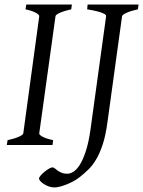

<svg xmlns="http://www.w3.org/2000/svg" viewBox="-20 -635 627 841"><path d="M292 -594.2Q261.2 -587.4 242.7 -579.1Q224.1 -570.8 223.1 -564L151.9 -50.8Q150.9 -44.9 166 -36.4Q181.2 -27.8 212.9 -21L210 0H9.8L13.2 -21Q43.9 -27.8 62.3 -35.9Q80.6 -43.9 82 -50.8L151.9 -564Q152.8 -569.8 137.7 -578.6Q122.6 -587.4 91.8 -594.2L95.2 -615.2H294.9ZM584 -594.2Q553.2 -587.4 534.7 -579.1Q516.1 -570.8 514.6 -564L450.7 -100.1Q442.9 -42 430.2 -3.2Q417.5 35.6 401.6 62.5Q385.7 89.4 367.2 107.4Q348.6 125.5 328.6 141.1Q315.4 151.4 300 159.7Q284.7 168 269.3 173.8Q253.9 179.7 240.7 182.9Q227.5 186 218.8 186Q205.1 186 192.9 181.4Q180.7 176.8 171.4 170.7Q162.1 164.6 156.5 158Q150.9 151.4 150.9 147Q150.9 142.1 158 133.8Q165 125.5 174.6 117.7Q184.1 109.9 194.1 104Q204.1 98.1 210 98.1Q214.8 98.1 220 102.5Q225.1 106.9 232.2 112.1Q239.3 117.2 249.5 121.6Q259.8 126 274.9 126Q286.6 126 300.8 117.7Q314.9 109.4 328.9 87.9Q342.8 66.4 355.2 29.3Q367.7 -7.8 376 -64.9L444.8 -564Q445.3 -566.9 442.1 -570.3Q439 -573.7 429.9 -577.6Q420.9 -581.5 404.5 -585.7Q388.2 -589.8 361.8 -594.2L363.8 -615.2H586.9Z"/></svg>

Font: Gentium Plus Eur
Style: Italic
Weight: 400
Italic angle: -8°
Designer: J. Victor Gaultney, Annie Olsen, Iska Routamaa, Becca Hirsbrunner
Foundry: SIL International
Version: Version 5.000